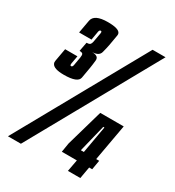

<svg xmlns="http://www.w3.org/2000/svg" viewBox="-166 -781 801 879"><g transform="rotate(30 234.0 -341.0)"><path d="M91.5 -371.5Q38 -371.5 28 -392.5Q24.5 -399.5 26.5 -409Q33 -447 38.5 -476H103.5Q98 -447 96 -434.5Q94.5 -425.5 98 -423Q99 -422.5 101 -422.5Q108 -422.5 110 -434Q112 -445.5 117.5 -477Q120 -491.5 116.8 -497Q113.5 -502.5 99.5 -502.5L108.5 -550.5Q121 -550.5 126.5 -555.2Q132 -560 134.5 -575Q141 -608 142.5 -619.5Q144 -627.5 141 -630Q139.5 -631 137.5 -631Q130.5 -631 128.5 -618.5Q126.5 -606 121 -574.5H55.5Q61 -604.5 67.8 -643Q74.5 -681.5 146.5 -681.5Q205 -681.5 213 -661.5Q215 -656.5 214 -650.5Q208.5 -620 204 -593Q200.5 -575 194.2 -551.2Q188 -527.5 152.5 -526.5Q176.5 -526 183 -515Q186.5 -509.5 185.5 -501.5Q183 -477 180 -459.5Q175.5 -432 170 -401.8Q164.5 -371.5 91.5 -371.5ZM11 0 386.5 -674H455L79.5 0ZM328 0 339.5 -62H260L268 -110.5L323.5 -304H447.5L413 -111.5H429L420.5 -62H404.5L393.5 0ZM332 -111.5H348L373.5 -255.5H367.5Z"/></g></svg>

Font: Anybody UltraCondensed Regular
Style: Bold Italic
Weight: 700
Width: 1
Italic angle: -10°
Designer: Tyler Finck
Foundry: Etcetera Type Company
Version: Version 1.010; ttfautohint (v1.8.3) -l 8 -r 50 -G 200 -x 14 